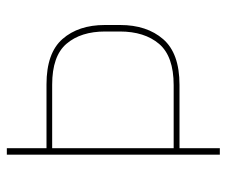

<svg xmlns="http://www.w3.org/2000/svg" viewBox="-72 -608 679 576"><g transform="rotate(-90 268.0 -319.5)"><path d="M102.5 -121V-138.5H301Q387.5 -138.5 424.8 -182.2Q462 -226 462 -300V-344Q462 -417 425.2 -460Q388.5 -503 302.5 -503H101.5V-520H303.5Q397.5 -520 439.5 -472Q481.5 -424 481.5 -345V-299Q481.5 -219 439 -170Q396.5 -121 302 -121ZM92.5 0V-639H112V-515V-508V-134V-127V0Z"/></g></svg>

Font: Anek Tamil Medium Thin
Style: Regular
Weight: 250
Version: Version 1.003